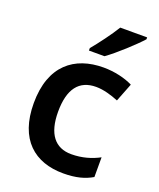

<svg xmlns="http://www.w3.org/2000/svg" viewBox="-143 -854 787 952"><g transform="rotate(20 250.5 -378.0)"><path d="M467 -756V-766H325C298 -721 249 -656 218 -619V-606H300C350 -641 434 -719 467 -756ZM306 10C373 10 419 -3 458 -26V-130C417 -108 368 -93 311 -93C225 -93 178 -152 178 -269C178 -389 224 -449 314 -449C353 -449 396 -436 433 -421L471 -518C432 -538 374 -552 316 -552C163 -552 50 -467 50 -268C50 -76 155 10 306 10Z"/></g></svg>

Font: Noto Sans Syriac SemiBold
Style: Regular
Weight: 600
Designer: Patrick Giasson and the Monotype Design Team
Foundry: Monotype Imaging Inc.
Version: Version 3.000